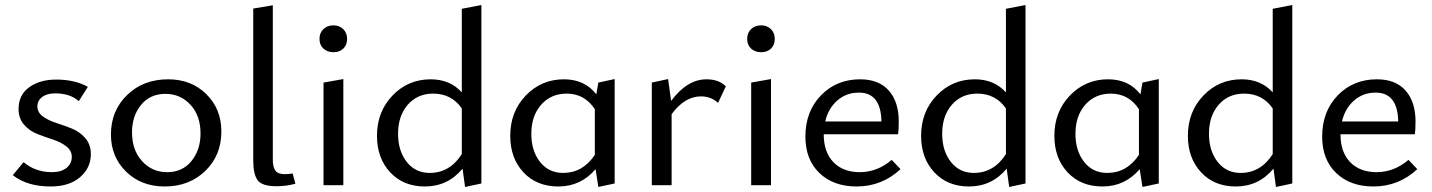

<svg xmlns="http://www.w3.org/2000/svg" viewBox="-20 -738 5707 765"><path d="M182 5Q88 5 31 -40L74 -92Q121 -52 187 -52Q224 -52 245 -69Q266 -86 266 -113Q266 -138 244 -155Q222 -172 191 -182Q160 -192 129 -204Q98 -216 76 -241Q54 -266 54 -304Q54 -360 96.5 -390.5Q139 -421 204 -421Q278 -421 330 -392L294 -335Q259 -366 200 -366Q167 -366 148 -351.5Q129 -337 129 -314Q129 -290 151 -274Q173 -258 204.5 -248Q236 -238 267 -225.5Q298 -213 320 -187.5Q342 -162 342 -124Q342 -69 299 -32Q256 5 182 5Z M636 5Q543 5 482.5 -54Q422 -113 422 -202Q422 -297 486.5 -359.5Q551 -422 650 -422Q742 -422 802 -363Q862 -304 862 -214Q862 -119 798 -57Q734 5 636 5ZM646 -52Q707 -52 743 -96.5Q779 -141 779 -206Q779 -277 739 -320.5Q699 -364 639 -364Q578 -364 542 -320Q506 -276 506 -211Q506 -140 546 -96Q586 -52 646 -52Z M1082 4Q1024 4 1006.5 -20Q989 -44 989 -99V-704L1067 -717V-101Q1067 -72 1077.5 -58Q1088 -44 1115 -44Q1128 -44 1146 -47L1157 -6Q1121 4 1082 4Z M1309 -530Q1284 -530 1268.5 -544.5Q1253 -559 1253 -583Q1253 -607 1268.5 -622Q1284 -637 1309 -637Q1332 -637 1347.5 -622Q1363 -607 1363 -583Q1363 -559 1348 -544.5Q1333 -530 1309 -530ZM1269 0V-409L1348 -423V0Z M1820 -703 1898 -718V-7L1833 7L1823 -66Q1764 5 1673 5Q1587 5 1534.5 -51.5Q1482 -108 1482 -197Q1482 -293 1544 -357.5Q1606 -422 1696 -422Q1773 -422 1820 -370ZM1692 -49Q1772 -49 1820 -124V-306Q1779 -365 1706 -365Q1643 -365 1604.5 -320.5Q1566 -276 1566 -205Q1566 -137 1600.5 -93Q1635 -49 1692 -49Z M2364 -409 2429 -423V-7L2364 7L2353 -64Q2294 5 2205 5Q2118 5 2065.5 -51.5Q2013 -108 2013 -197Q2013 -293 2075 -357.5Q2137 -422 2227 -422Q2310 -422 2356 -362ZM2224 -49Q2302 -49 2350 -121V-303Q2309 -365 2238 -365Q2175 -365 2136 -320.5Q2097 -276 2097 -205Q2097 -137 2131.5 -93Q2166 -49 2224 -49Z M2795 -422Q2844 -422 2872 -394L2841 -328Q2813 -354 2773 -354Q2708 -354 2656 -283V0H2577V-409L2642 -423L2654 -336Q2718 -422 2795 -422Z M3013 -530Q2988 -530 2972.5 -544.5Q2957 -559 2957 -583Q2957 -607 2972.5 -622Q2988 -637 3013 -637Q3036 -637 3051.5 -622Q3067 -607 3067 -583Q3067 -559 3052 -544.5Q3037 -530 3013 -530ZM2973 0V-409L3052 -423V0Z M3533 -101 3568 -64Q3494 5 3393 5Q3301 5 3245 -48.5Q3189 -102 3189 -194Q3189 -294 3251 -358Q3313 -422 3407 -422Q3482 -422 3521.5 -377Q3561 -332 3561 -254Q3561 -219 3558 -203H3262Q3262 -132 3300.5 -92Q3339 -52 3406 -52Q3475 -52 3533 -101ZM3402 -369Q3352 -369 3316 -337.5Q3280 -306 3268 -254H3492Q3490 -369 3402 -369Z M3988 -703 4066 -718V-7L4001 7L3991 -66Q3932 5 3841 5Q3755 5 3702.5 -51.5Q3650 -108 3650 -197Q3650 -293 3712 -357.5Q3774 -422 3864 -422Q3941 -422 3988 -370ZM3860 -49Q3940 -49 3988 -124V-306Q3947 -365 3874 -365Q3811 -365 3772.5 -320.5Q3734 -276 3734 -205Q3734 -137 3768.5 -93Q3803 -49 3860 -49Z M4532 -409 4597 -423V-7L4532 7L4521 -64Q4462 5 4373 5Q4286 5 4233.5 -51.5Q4181 -108 4181 -197Q4181 -293 4243 -357.5Q4305 -422 4395 -422Q4478 -422 4524 -362ZM4392 -49Q4470 -49 4518 -121V-303Q4477 -365 4406 -365Q4343 -365 4304 -320.5Q4265 -276 4265 -205Q4265 -137 4299.5 -93Q4334 -49 4392 -49Z M5051 -703 5129 -718V-7L5064 7L5054 -66Q4995 5 4904 5Q4818 5 4765.5 -51.5Q4713 -108 4713 -197Q4713 -293 4775 -357.5Q4837 -422 4927 -422Q5004 -422 5051 -370ZM4923 -49Q5003 -49 5051 -124V-306Q5010 -365 4937 -365Q4874 -365 4835.5 -320.5Q4797 -276 4797 -205Q4797 -137 4831.5 -93Q4866 -49 4923 -49Z M5592 -101 5627 -64Q5553 5 5452 5Q5360 5 5304 -48.5Q5248 -102 5248 -194Q5248 -294 5310 -358Q5372 -422 5466 -422Q5541 -422 5580.5 -377Q5620 -332 5620 -254Q5620 -219 5617 -203H5321Q5321 -132 5359.5 -92Q5398 -52 5465 -52Q5534 -52 5592 -101ZM5461 -369Q5411 -369 5375 -337.5Q5339 -306 5327 -254H5551Q5549 -369 5461 -369Z"/></svg>

Font: EauTestInfant Medium
Style: Regular
Weight: 500
Designer: Christian Thalmann (Catharsis Fonts)
Version: Version 0.001;PS 000.001;hotconv 1.0.88;makeotf.lib2.5.64775